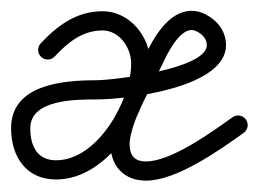

<svg xmlns="http://www.w3.org/2000/svg" viewBox="-32 -305 471 350"><path d="M67.8 -202.1C67.8 -202.1 67.8 -202.1 67.8 -202.1C91.7 -227.7 118.2 -249.5 155 -249.5C185.4 -249.5 207.1 -218.2 207.1 -189.5C207.1 -122.9 146.5 -12.8 70.2 -12.8C35.1 -12.8 23.2 -39.9 23.2 -71.2C23.2 -124.2 107.1 -123.7 143 -123.7C198.5 -123.7 380 -144.6 380 -222.7C380 -247.7 364.7 -267.3 343.2 -278.6C335.2 -282.8 326.4 -285.3 317.4 -285.3C275.1 -285.3 247.5 -235.8 232.1 -202.5C211 -156.8 180 -108.6 170.8 -59.4C170.8 -59.4 170.8 -59.3 170.8 -59.2C170.7 -59.1 170.7 -59 170.7 -59C169.8 -53.4 169.3 -48.1 169.3 -42.4C169.3 -2.9 193.5 24.3 234.3 24.3C289.9 24.3 368.6 -31.6 412.2 -62.8C420 -68.4 421.9 -79.3 416.2 -87.2C410.6 -95 399.7 -96.9 391.8 -91.2C391.8 -91.2 391.8 -91.2 391.8 -91.2C355.7 -65.4 280.4 -10.7 234.3 -10.7C212.9 -10.7 204.3 -22 204.3 -42.4C204.3 -46.2 204.7 -49.7 205.3 -53.4C205.3 -53.4 205.3 -53.3 205.2 -53.2C205.2 -53 205.2 -52.9 205.2 -52.9C213.8 -98.8 244.1 -145 263.9 -187.8C272.1 -205.6 293.8 -250.3 317.4 -250.3C320.7 -250.3 323.9 -249.2 326.8 -247.7C336.7 -242.5 345 -234.5 345 -222.7C345 -179.2 174.7 -158.7 143 -158.7C83.3 -158.7 -11.8 -151.3 -11.8 -71.2C-11.8 -20.4 15.1 22.2 70.2 22.2C166.8 22.2 242.1 -103.1 242.1 -189.5C242.1 -237.5 204.9 -284.5 155 -284.5C107.9 -284.5 73.1 -259 42.2 -225.9C35.6 -218.9 36 -207.8 43.1 -201.2C50.1 -194.6 61.2 -195 67.8 -202.1Z"/></svg>

Font: FRB American Cursive Guidelines
Style: Italic
Weight: 400
Italic angle: -25°
Version: Version 2.0;Modular Font Editor K font №1